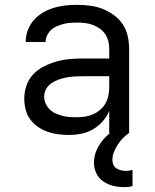

<svg xmlns="http://www.w3.org/2000/svg" viewBox="-20 -548 640 791"><path d="M263 8Q241 8 218.5 5Q196 2 175 -5.5Q154 -13 135.5 -26Q117 -39 104 -57Q91 -75 85.5 -97Q80 -119 80 -142Q80 -169 89 -195.5Q98 -222 117 -242Q136 -262 161 -274.5Q186 -287 212.5 -294.5Q239 -302 266.5 -304.5Q294 -307 321 -307H430V-347Q430 -363 426 -379Q422 -395 413 -408Q404 -421 390.5 -430.5Q377 -440 362 -445.5Q347 -451 331 -453Q315 -455 299 -455Q285 -455 270.5 -454Q256 -453 242.5 -449.5Q229 -446 215.5 -440.5Q202 -435 191.5 -425.5Q181 -416 174.5 -403Q168 -390 168 -376V-375H86V-377Q86 -401 95 -424.5Q104 -448 120 -466Q136 -484 157.5 -496.5Q179 -509 202.5 -516Q226 -523 250 -525.5Q274 -528 299 -528Q325 -528 351.5 -524.5Q378 -521 402.5 -511.5Q427 -502 449 -486Q471 -470 485.5 -448Q500 -426 506 -399.5Q512 -373 512 -347V0H430V-91Q420 -67 402.5 -47.5Q385 -28 362.5 -15Q340 -2 314.5 3Q289 8 263 8ZM295 -65Q313 -65 330 -67.5Q347 -70 363 -77Q379 -84 392.5 -95.5Q406 -107 414.5 -122Q423 -137 426.5 -154.5Q430 -172 430 -189V-234H321Q305 -234 288 -233Q271 -232 254.5 -229Q238 -226 222.5 -220.5Q207 -215 193 -206Q179 -197 170.5 -182Q162 -167 162 -150Q162 -135 168 -121.5Q174 -108 184.5 -97.5Q195 -87 208.5 -81Q222 -75 236.5 -71Q251 -67 265.5 -66Q280 -65 295 -65ZM491 223Q468 223 446 217.5Q424 212 405.5 199.5Q387 187 377 166Q367 145 367 123Q367 93 380 66Q393 39 413.5 18Q434 -3 459 -18.5Q484 -34 512 -44V0Q498 9 486 21.5Q474 34 465 48Q456 62 449.5 78Q443 94 443 111Q443 121 447 130.5Q451 140 459.5 145.5Q468 151 478 153.5Q488 156 498 156Q505 156 512 155Q519 154 526 152V219Q518 221 509 222Q500 223 491 223Z"/></svg>

Font: Iosevka Extended
Style: Regular
Weight: 400
Width: 7
Monospace: yes
Designer: Belleve Invis
Foundry: Belleve Invis
Version: Version 32.5.0; ttfautohint (v1.8.4)